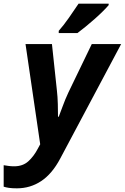

<svg xmlns="http://www.w3.org/2000/svg" viewBox="-89 -786 680 1046"><path d="M3 240Q-23 240 -40 237.5Q-57 235 -69 231V114Q-56 116 -42.5 118Q-29 120 -12 120Q35 120 65 93Q95 66 117 24L130 0L50 -546H194L221 -293Q225 -259 226 -219Q227 -179 227 -150H231Q241 -175 253 -208.5Q265 -242 284 -283L411 -546H571L239 78Q195 161 135.5 200.5Q76 240 3 240ZM231 -606V-618Q256 -646 286 -688.5Q316 -731 339 -766H503V-758Q492 -745 471.5 -724.5Q451 -704 426 -682Q401 -660 376.5 -640Q352 -620 333 -606Z"/></svg>

Font: Noto IKEA Latin
Style: Bold Italic
Weight: 700
Italic angle: -12°
Designer: Monotype Design Team
Foundry: Monotype Imaging Inc.
Version: Version 1.0